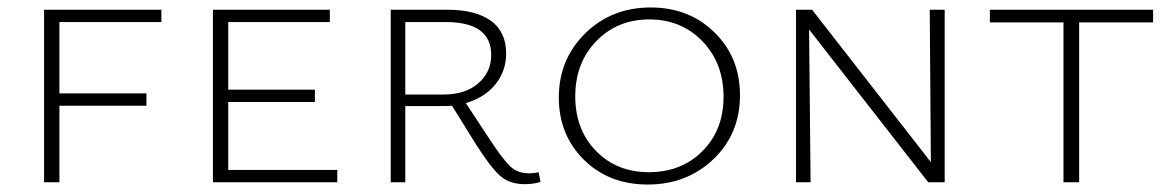

<svg xmlns="http://www.w3.org/2000/svg" viewBox="-20 -488 3131 514"><path d="M412 -429H139V-238H372V-205H139V0H98V-462H412Z M591 -33H883V0H550V-462H863V-429H591V-248H823V-215H591Z M1422 -27 1427 -1Q1409 5 1385 5Q1343 5 1317.5 -18.5Q1292 -42 1254 -102L1190 -205Q1181 -204 1163 -204H1065V0H1026V-462H1176Q1253 -462 1294 -432.5Q1335 -403 1335 -345Q1335 -298 1306.5 -262.5Q1278 -227 1227 -212L1289 -118Q1325 -63 1345 -43.5Q1365 -24 1396 -24Q1410 -24 1422 -27ZM1065 -235H1168Q1226 -235 1260.5 -265Q1295 -295 1295 -341Q1295 -429 1173 -429H1065Z M1714 6Q1610 6 1543 -60.5Q1476 -127 1476 -227Q1476 -329 1546.5 -398.5Q1617 -468 1722 -468Q1825 -468 1893 -401Q1961 -334 1961 -233Q1961 -130 1890 -62Q1819 6 1714 6ZM1717 -27Q1804 -27 1860.5 -83.5Q1917 -140 1917 -229Q1917 -319 1860.5 -377.5Q1804 -436 1718 -436Q1633 -436 1576.5 -378Q1520 -320 1520 -230Q1520 -141 1575.5 -84Q1631 -27 1717 -27Z M2469 -462H2509V0H2465L2146 -409L2150 0H2111V-462H2154L2472 -54Z M3067 -462V-428H2869V0H2827V-428H2630V-462Z"/></svg>

Font: EauTestSC Light
Style: Regular
Weight: 300
Designer: Christian Thalmann (Catharsis Fonts)
Version: Version 0.001;PS 000.001;hotconv 1.0.88;makeotf.lib2.5.64775